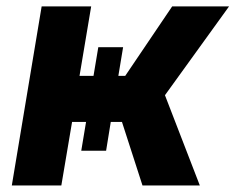

<svg xmlns="http://www.w3.org/2000/svg" viewBox="-20 -565 718 585"><path d="M16 0H166.9L199.6 -193.5H242.2L227.6 -105.8H303.3L317.5 -193.5H351.6L414.1 0H588.8L482.6 -274.9L677.9 -545.5H504.6L361.5 -333.8H340.6L355.1 -421.2H279.5L264.9 -333.8H222.3L257.8 -545.5H106.9Z"/></svg>

Font: Margiela Sans
Style: Bold Italic
Weight: 700
Italic angle: -9.39999°
Designer: Stefan Endress, Andreas Faust
Version: Version 1.100;FEAKit 1.0